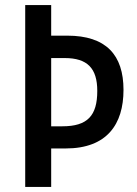

<svg xmlns="http://www.w3.org/2000/svg" viewBox="-20 -734 539 754"><path d="M465 -381C465 -518 397 -594 244 -594H181V-714H79V0H181V-151H238C400 -151 465 -246 465 -381ZM225 -238H181V-506H234C323 -506 362 -466 362 -377C362 -280 324 -238 225 -238Z"/></svg>

Font: Noto Sans Sinhala Condensed Medium
Style: Regular
Weight: 500
Width: 3
Designer: Jelle Bosma - Monotype Design Team
Foundry: Monotype Imaging Inc.
Version: Version 2.006